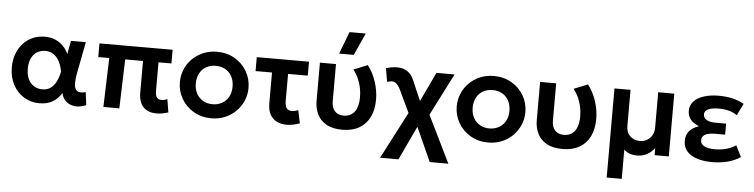

<svg xmlns="http://www.w3.org/2000/svg" viewBox="-53 -1038 5988 1524"><g transform="rotate(5 2941.0 -276.0)"><path d="M275 15Q205.5 15 150.5 -18.8Q95.5 -52.5 63.8 -112.2Q32 -172 32 -250Q32 -309 50 -357.8Q68 -406.5 100.8 -441.8Q133.5 -477 177.2 -496Q221 -515 272.5 -515Q318.5 -515 355 -499.8Q391.5 -484.5 418.2 -457.2Q445 -430 461.5 -393.5L481.5 -500H600L553.5 -260Q543 -208 542.8 -174Q542.5 -140 552.2 -122.2Q562 -104.5 582.2 -100.8Q602.5 -97 633.5 -105L646.5 -2.5Q600.5 17.5 558.8 13.8Q517 10 487.8 -14.8Q458.5 -39.5 450.5 -81.5Q421 -34.5 378.5 -9.8Q336 15 275 15ZM287.5 -97Q326.5 -97 353.8 -116.5Q381 -136 398.2 -170.8Q415.5 -205.5 424.5 -251.5Q421 -268.5 415 -288.5Q409 -308.5 398.8 -328.8Q388.5 -349 373.2 -365.8Q358 -382.5 336.5 -392.8Q315 -403 286 -403Q247.5 -403 219 -384.5Q190.5 -366 174.8 -331.8Q159 -297.5 159 -250.5Q159 -178.5 195 -137.8Q231 -97 287.5 -97Z M1207.5 14.5Q1175.5 14.5 1149.2 5.5Q1123 -3.5 1104.2 -22Q1085.5 -40.5 1075.2 -69.8Q1065 -99 1065 -139.5V-391H923L910.5 0H783.5L796 -391H708.5V-500H1291.5V-391H1188.5V-166Q1188.5 -127.5 1200.5 -111.5Q1212.5 -95.5 1237.5 -95.5Q1249 -95.5 1260.8 -98.2Q1272.5 -101 1284 -105.5L1301 -1.5Q1277.5 6 1253.5 10.2Q1229.5 14.5 1207.5 14.5Z M1644.5 15Q1564.5 15 1502.8 -21.2Q1441 -57.5 1406 -117.8Q1371 -178 1371 -250Q1371 -303 1391 -351Q1411 -399 1447.8 -435.8Q1484.5 -472.5 1534.5 -493.8Q1584.5 -515 1644.5 -515Q1724 -515 1785.8 -479Q1847.5 -443 1882.8 -382.5Q1918 -322 1918 -250Q1918 -197 1897.8 -149.2Q1877.5 -101.5 1841 -64.5Q1804.5 -27.5 1754.5 -6.2Q1704.5 15 1644.5 15ZM1644.5 -97Q1686.5 -97 1719.8 -115.8Q1753 -134.5 1772 -168.8Q1791 -203 1791 -250Q1791 -297 1772 -331.5Q1753 -366 1720 -384.5Q1687 -403 1644.5 -403Q1602 -403 1568.8 -384.5Q1535.5 -366 1516.8 -331.5Q1498 -297 1498 -250Q1498 -203 1517 -168.8Q1536 -134.5 1569 -115.8Q1602 -97 1644.5 -97Z M2243.5 14Q2200 14 2166 -2.8Q2132 -19.5 2112.5 -54.5Q2093 -89.5 2093 -144V-389H1962V-500H2378V-389H2221V-177.5Q2221 -133 2234.5 -115.8Q2248 -98.5 2276 -98.5Q2288 -98.5 2300.8 -101.5Q2313.5 -104.5 2327 -109.5L2348 -6Q2321.5 3.5 2295 8.8Q2268.5 14 2243.5 14Z M2689.5 15Q2610 15 2560.5 -13.2Q2511 -41.5 2488 -89Q2465 -136.5 2465 -195.5V-500H2593V-205.5Q2593 -152 2618.5 -124.8Q2644 -97.5 2689.5 -97.5Q2718.5 -98 2740.5 -109Q2762.5 -120 2777 -140.2Q2791.5 -160.5 2798.8 -189.2Q2806 -218 2806 -253Q2806 -293 2798 -331Q2790 -369 2774.2 -404Q2758.5 -439 2735 -469L2845.5 -513.5Q2888.5 -458 2911.5 -387Q2934.5 -316 2934.5 -245.5Q2934.5 -166.5 2906.2 -108Q2878 -49.5 2823.2 -17.5Q2768.5 14.5 2689.5 15ZM2610.5 -585 2678 -762H2807L2727.5 -585Z M3006.5 210 3225.5 -211.5 3224 -113.5 3117.5 -338.5Q3098.5 -379.5 3075.5 -394.5Q3052.5 -409.5 3009.5 -394.5L2991 -503Q3078.5 -527 3132.8 -508Q3187 -489 3214 -425.5L3305.5 -213.5L3262 -222.5L3393.5 -500H3538L3338 -106.5L3345 -209.5L3550.5 210H3402L3260.5 -104L3300.5 -103.5L3153 210Z M3850.5 15Q3770.5 15 3708.8 -21.2Q3647 -57.5 3612 -117.8Q3577 -178 3577 -250Q3577 -303 3597 -351Q3617 -399 3653.8 -435.8Q3690.5 -472.5 3740.5 -493.8Q3790.5 -515 3850.5 -515Q3930 -515 3991.8 -479Q4053.5 -443 4088.8 -382.5Q4124 -322 4124 -250Q4124 -197 4103.8 -149.2Q4083.5 -101.5 4047 -64.5Q4010.5 -27.5 3960.5 -6.2Q3910.5 15 3850.5 15ZM3850.5 -97Q3892.5 -97 3925.8 -115.8Q3959 -134.5 3978 -168.8Q3997 -203 3997 -250Q3997 -297 3978 -331.5Q3959 -366 3926 -384.5Q3893 -403 3850.5 -403Q3808 -403 3774.8 -384.5Q3741.5 -366 3722.8 -331.5Q3704 -297 3704 -250Q3704 -203 3723 -168.8Q3742 -134.5 3775 -115.8Q3808 -97 3850.5 -97Z M4444 15Q4364.5 15 4315 -13.2Q4265.5 -41.5 4242.5 -89Q4219.5 -136.5 4219.5 -195.5V-500H4347.5V-205.5Q4347.5 -152 4373 -124.8Q4398.5 -97.5 4444 -97.5Q4473 -98 4495 -109Q4517 -120 4531.5 -140.2Q4546 -160.5 4553.2 -189.2Q4560.5 -218 4560.5 -253Q4560.5 -293 4552.5 -331Q4544.5 -369 4528.8 -404Q4513 -439 4489.5 -469L4600 -513.5Q4643 -458 4666 -387Q4689 -316 4689 -245.5Q4689 -166.5 4660.8 -108Q4632.5 -49.5 4577.8 -17.5Q4523 14.5 4444 15Z M4812 210V-500H4940V-213Q4940 -160 4971 -131Q5002 -102 5050.5 -102Q5081 -102 5106 -116.8Q5131 -131.5 5145.8 -157.5Q5160.5 -183.5 5160.5 -218V-500H5288.5V0H5175.5V-57Q5147.5 -20 5112 -2.5Q5076.5 15 5037 15Q5006 15 4979 6Q4952 -3 4932 -23.5V210Z M5635 15Q5529.5 15 5466.8 -23.2Q5404 -61.5 5404 -137.5Q5404 -178 5427.8 -209.5Q5451.5 -241 5506 -259.5Q5457 -279 5436 -308.5Q5415 -338 5415 -374Q5415 -419 5444.2 -450.5Q5473.5 -482 5524.8 -498.2Q5576 -514.5 5640.5 -514.5Q5699 -514.5 5747.8 -503.8Q5796.5 -493 5844 -467.5L5797.5 -373Q5768.5 -393.5 5731.2 -403.2Q5694 -413 5651.5 -413Q5619 -413 5593.2 -407.5Q5567.5 -402 5552.5 -389.5Q5537.5 -377 5537.5 -356.5Q5537.5 -329 5563.5 -314Q5589.5 -299 5633.5 -299H5719V-211H5637.5Q5605.5 -211 5582 -204.8Q5558.5 -198.5 5545.8 -185Q5533 -171.5 5533 -150.5Q5533 -119 5563.5 -103.8Q5594 -88.5 5648.5 -88.5Q5696.5 -88.5 5738.8 -100Q5781 -111.5 5814.5 -134.5L5859.5 -44.5Q5814 -14.5 5758 0.2Q5702 15 5635 15Z"/></g></svg>

Font: Geologica Thin Roman Medium
Style: Regular
Weight: 500
Version: Version 1.010;gftools[0.9.28]